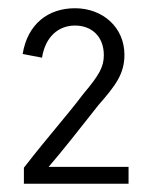

<svg xmlns="http://www.w3.org/2000/svg" viewBox="-20 -888 366 466"><path d="M98 -483C130 -520 171 -572 219 -633C261 -681 282 -709 282 -755C282 -822 229 -868 162 -868C97 -868 47 -830 35 -757L82 -748C90 -799 122 -826 162 -826C202 -826 232 -800 232 -754C232 -726 221 -706 183 -661C135 -598 105 -567 38 -481V-442H292V-483Z"/></svg>

Font: Arthouse Owned
Style: Regular
Weight: 400
Designer: Jeremy Tribby
Foundry: Tribby Type
Version: Version 1.000;PS 001.000;hotconv 1.0.88;makeotf.lib2.5.64775